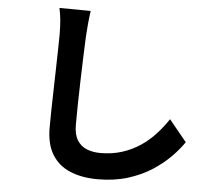

<svg xmlns="http://www.w3.org/2000/svg" viewBox="-57 -859 1114 987"><g transform="rotate(5 500.0 -365.0)"><path d="M371.4 -793.1Q366.8 -761.8 363.5 -725.8Q360.2 -689.7 358.4 -659.6Q356.6 -619.5 354.5 -561Q352.4 -502.5 350.5 -438Q348.6 -373.6 347.5 -312Q346.4 -250.4 346.4 -204.1Q346.4 -153.7 364.5 -124.4Q382.7 -95 414 -82.5Q445.3 -70 484.1 -70Q545.9 -70 596.9 -86.6Q648 -103.1 689.8 -131.3Q731.6 -159.4 765.5 -196.4Q799.4 -233.4 826.4 -274.3L917 -163.5Q893.1 -127.7 854.3 -87.9Q815.4 -48.1 761.6 -13Q707.7 22 637.8 43.8Q567.9 65.6 482.7 65.6Q401.2 65.6 340.5 40.5Q279.8 15.4 246.6 -38.4Q213.4 -92.1 213.4 -177.1Q213.4 -217.6 214.4 -270.2Q215.4 -322.8 217 -379.8Q218.6 -436.9 219.7 -491.4Q220.9 -546 221.9 -590.1Q222.9 -634.3 222.9 -659.6Q222.9 -695.9 219.9 -730.5Q217 -765 210.1 -794.6Z"/></g></svg>

Font: Noto Sans TC Thin
Style: Regular
Weight: 100
Designer: Ryoko NISHIZUKA 西塚涼子 (kana, bopomofo & ideographs); Paul D. Hunt (Latin, Greek & Cyrillic); Sandoll Communications 산돌커뮤니
Foundry: Adobe
Version: Version 2.004-H2;hotconv 1.0.118;makeotfexe 2.5.65603